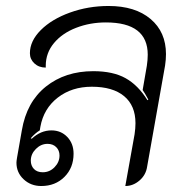

<svg xmlns="http://www.w3.org/2000/svg" viewBox="-20 -613 613 642"><path d="M35 -69Q35 -74 37 -86L53 -177Q69 -272 133.5 -323.5Q198 -375 292 -375Q358 -375 400 -351.5Q442 -328 473 -278L476 -280Q463 -304 457 -312L471 -393Q474 -413 474 -430Q474 -538 334 -538Q281 -538 234.5 -520Q188 -502 160.5 -469Q133 -436 133 -393V-387Q110 -387 95 -401Q80 -415 80 -435Q80 -476 116.5 -512.5Q153 -549 214 -571Q275 -593 343 -593Q432 -593 483.5 -549.5Q535 -506 535 -432Q535 -414 532 -394L472 -56Q468 -28 446.5 -9.5Q425 9 399 9L430 -164Q433 -184 433 -201Q433 -260 395 -291.5Q357 -323 287 -323Q220 -323 173 -286.5Q126 -250 115 -189L113 -177Q99 -169 83 -151L86 -149Q116 -177 152 -177Q184 -177 205 -155Q226 -133 226 -99Q226 -52 195.5 -21.5Q165 9 118 9Q83 9 59 -13.5Q35 -36 35 -69ZM179 -93Q179 -110 168 -121Q157 -132 139 -132Q117 -132 100 -115Q83 -98 83 -76Q83 -59 93.5 -48Q104 -37 123 -37Q146 -37 162.5 -54Q179 -71 179 -93Z"/></svg>

Font: K2D ExtraLight
Style: Italic
Weight: 275
Italic angle: -10°
Designer: Katatrad Aksorn Co.,Ltd.
Foundry: Cadson Demak Co.,Ltd.
Version: Version 1.000; ttfautohint (v1.6)